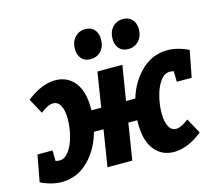

<svg xmlns="http://www.w3.org/2000/svg" viewBox="-135 -928 1234 1084"><g transform="rotate(-15 482.0 -386.0)"><path d="M742 -214Q742 -167 756.5 -138Q771 -109 800 -109Q828 -109 873 -144L922 -55Q835 14 755 14Q684 14 641.5 -39Q599 -92 599 -191V-213H547L513 0H368L402 -213H346Q318 -112 252.5 -49Q187 14 99 14Q39 14 -24 -17L5 -172H93L94 -110Q107 -107 117 -107Q148 -107 172 -139.5Q196 -172 209 -222.5Q222 -273 222 -324Q222 -371 207.5 -399.5Q193 -428 164 -428Q134 -428 90 -393L42 -482Q85 -516 127.5 -533.5Q170 -551 208 -551Q280 -551 322 -498.5Q364 -446 364 -346V-334H421L453 -537H599L566 -334H620Q650 -431 714.5 -491Q779 -551 865 -551Q923 -551 988 -520L958 -365H871L870 -427Q856 -430 846 -430Q815 -430 791.5 -397.5Q768 -365 755 -314.5Q742 -264 742 -214ZM363 -693Q363 -734 387 -760Q411 -786 448 -786Q481 -786 500.5 -765Q520 -744 520 -707Q520 -665 496 -639.5Q472 -614 435 -614Q401 -614 382 -635.5Q363 -657 363 -693ZM583 -693Q583 -734 607 -760Q631 -786 668 -786Q701 -786 721 -765Q741 -744 741 -707Q741 -666 716.5 -640Q692 -614 655 -614Q621 -614 602 -635.5Q583 -657 583 -693Z"/></g></svg>

Font: Bitter Pro ExtraBold
Style: Italic
Weight: 800
Italic angle: -9°
Designer: Sol Matas, and Bitter project Authors
Foundry: Sol Matas
Version: Version 1.010